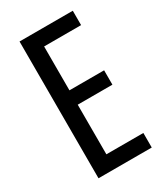

<svg xmlns="http://www.w3.org/2000/svg" viewBox="-180 -791 750 868"><g transform="rotate(-30 195.5 -357.0)"><path d="M348 0H70V-714H348V-639H155V-410H336V-335H155V-76H348Z"/></g></svg>

Font: Noto Sans Display ExtraCondensed
Style: Regular
Weight: 400
Width: 2
Version: Version 2.003